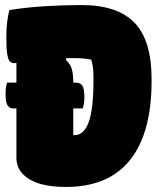

<svg xmlns="http://www.w3.org/2000/svg" viewBox="-20 -730 640 760"><path d="M8 -403H45V-481Q38 -480 35 -480Q27 -480 20 -486Q13 -492 9 -513.5Q5 -535 5 -580Q5 -618 8.5 -644.5Q12 -671 17 -690Q83 -701 159 -705.5Q235 -710 302 -710Q445 -710 512.5 -640Q580 -570 580 -418V-409Q580 -203 494.5 -96.5Q409 10 241 10Q130 10 80 -32Q45 -61 45 -105V-301H30Q17 -301 9.5 -313.5Q2 -326 2 -358Q2 -374 3.5 -384Q5 -394 8 -403ZM270 -195H274Q313 -195 331.5 -247.5Q350 -300 350 -412V-423Q350 -446 348 -462.5Q346 -479 341 -494Q313 -500 270 -500Q256 -500 243 -500L240 -494Q260 -475 265 -454Q270 -433 270 -404V-403H279Q299 -403 306.5 -390Q314 -377 314 -344Q314 -322 308 -301H270Z"/></svg>

Font: Recursive Mn Csl St XBk
Style: Regular
Weight: 1000
Monospace: yes
Version: Version 1.079;hotconv 1.0.112;makeotfexe 2.5.65598; ttfautoh